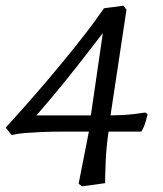

<svg xmlns="http://www.w3.org/2000/svg" viewBox="-25 -536 573 674"><path d="M263 118 251 109 287 -74Q234 -74 192.5 -74Q151 -74 119 -72.5Q87 -71 62 -69Q37 -67 16 -62L-5 -88Q27 -123 62.5 -163Q98 -203 135 -246.5Q172 -290 208 -334Q244 -378 278 -422Q312 -466 340 -507L408 -516L419 -502L363 -131Q381 -131 402 -132Q423 -133 444.5 -135.5Q466 -138 485 -141L493 -135Q491 -125 485.5 -106.5Q480 -88 471 -74H356Q352 -46 349.5 -19.5Q347 7 346 31Q345 55 344.5 74.5Q344 94 344 107ZM103 -131H294L336 -420Q313 -390 289 -359Q265 -328 240.5 -297Q216 -266 192 -236.5Q168 -207 145.5 -180.5Q123 -154 103 -131Z"/></svg>

Font: Labrada
Style: Italic
Weight: 400
Italic angle: -7°
Designer: Mercedes Jáuregui
Foundry: Omnibus-Type Team
Version: Version 1.000